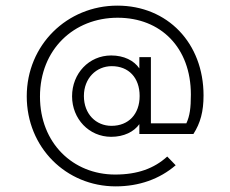

<svg xmlns="http://www.w3.org/2000/svg" viewBox="-20 -579 817 682"><path d="M375 -93C420 -93 456 -111 475 -138V-103H667C692 -142 703 -183 703 -240C703 -426 575 -559 397 -559C218 -559 75 -419 75 -237C75 -55 215 83 391 83C474 83 547 57 604 8L574 -23C528 19 469 41 389 41C239 41 122 -71 122 -236C122 -403 242 -516 398 -516C551 -516 658 -410 658 -243C658 -195 654 -167 642 -141H516V-376H475V-336C456 -364 420 -382 375 -382C296 -382 236 -318 236 -237C236 -157 296 -93 375 -93ZM278 -238C278 -301 322 -344 377 -344C437 -344 476 -303 476 -238C476 -174 437 -132 376 -132C321 -132 278 -174 278 -238Z"/></svg>

Font: MV Cash ExtraLight
Style: Regular
Weight: 200
Designer: Rodrigo Fuenzalida
Foundry: fragTYPE
Version: Version 1.100;Glyphs 3.1.2 (3151)